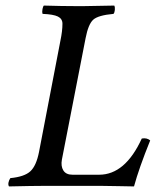

<svg xmlns="http://www.w3.org/2000/svg" viewBox="-20 -667 565 689"><path d="M254.9 -645H279.8Q298.3 -645 390.1 -647Q393.1 -641.1 392.1 -631.1Q391.1 -621.1 387.2 -617.2Q332.5 -612.3 314.7 -596.4Q296.9 -580.6 287.1 -529.8L202.1 -94.2Q197.8 -70.8 207.3 -55.4Q216.8 -40 240.2 -40H335.9Q429.2 -40 488.8 -169.9Q506.8 -173.3 519 -163.1Q478.5 -63 460.9 2Q455.1 2 407.7 1Q360.4 0 344.2 0H137.2Q100.1 0 12.2 2Q8.8 -3.9 10.5 -12.2Q12.2 -20.5 17.1 -27.8Q67.9 -32.7 89.1 -52.5Q110.4 -72.3 120.1 -122.1L196.8 -521Q204.1 -555.7 204.1 -582Q204.1 -599.6 187.7 -607.7Q171.4 -615.7 132.8 -617.2Q130.4 -625 132.6 -635Q134.8 -645 137.2 -647Q203.6 -645 254.9 -645Z"/></svg>

Font: Common Serif News
Style: Italic
Weight: 450
Italic angle: -12°
Designer: Philipp H. Poll, Khaled Hosny
Foundry: Stefan Peev, Context Ltd.
Version: Version 1.026